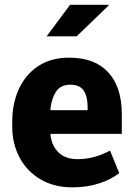

<svg xmlns="http://www.w3.org/2000/svg" viewBox="-20 -782 569 812"><path d="M285.6 10.3Q209 10.3 151.9 -23.2Q94.7 -56.6 63.2 -115Q31.7 -173.3 31.7 -247.6V-266.6Q31.7 -345.7 60.5 -407.2Q89.4 -468.8 143.6 -503.7Q197.8 -538.6 273.4 -538.1Q380.9 -538.1 438 -475.8Q495.1 -413.6 495.1 -298.8V-215.8H193.8L193.4 -212.9Q197.8 -167.5 226.6 -138.2Q255.4 -108.9 309.1 -108.9Q377.9 -108.9 445.3 -145L484.4 -49.8Q450.2 -23.4 399.7 -6.6Q349.1 10.3 285.6 10.3ZM194.3 -315.9H350.6V-328.6Q350.6 -373.5 334 -398.7Q317.4 -423.8 276.9 -423.8Q235.8 -423.8 216.6 -393.8Q197.3 -363.8 192.9 -318.4ZM177.2 -628.4 276.4 -761.7H438.5L439.5 -758.8L304.2 -628.4Z"/></svg>

Font: Roboto Slab ExtraBold
Style: Regular
Weight: 800
Designer: Google
Version: Version 2.001; ttfautohint (v1.8.3)